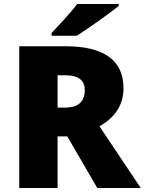

<svg xmlns="http://www.w3.org/2000/svg" viewBox="-20 -947 729 967"><path d="M578 -917V-927H369C336 -882 274 -818 240 -781V-767H367C421 -801 531 -879 578 -917ZM311 -714H77V0H270V-260H319L470 0H689L481 -311C556 -353 602 -416 602 -503C602 -642 505 -714 311 -714ZM308 -568C378 -568 407 -540 407 -494C407 -427 365 -405 306 -405H270V-568Z"/></svg>

Font: Noto Sans Sinhala UI Black
Style: Regular
Weight: 900
Designer: Jelle Bosma - Monotype Design Team
Foundry: Monotype Imaging Inc.
Version: Version 2.006